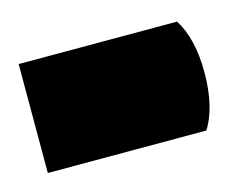

<svg xmlns="http://www.w3.org/2000/svg" viewBox="-48 -201 315 254"><g transform="rotate(-15 109.5 -74.5)"><path d="M-8 -149.2H209V0H-8ZM209 0V-149.2Q217.6 -135.6 222.1 -117.2Q226.6 -98.8 226.6 -75Q226.6 -51.1 222 -31.8Q217.3 -12.6 209 0Z"/></g></svg>

Font: Baloo Bhaijaan 2
Style: Regular
Weight: 400
Designer: Sanskriti Dholi, Noopur Datye and Ek Type
Foundry: Ek Type
Version: Version 1.701